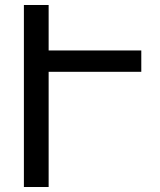

<svg xmlns="http://www.w3.org/2000/svg" viewBox="-20 -749 642 769"><path d="M174.8 0V-461.4H545.9V-546.9H174.8V-729H75.7V0Z"/></svg>

Font: Hack Dev
Style: Regular
Weight: 400
Designer: Christopher Simpkins
Foundry: Christopher Simpkins
Version: Version 2.0315